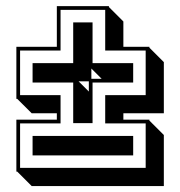

<svg xmlns="http://www.w3.org/2000/svg" viewBox="-20 -590 590 630"><path d="M279.8 -331.5H313.5L279.8 -365.2ZM271.5 -289.6V-323.2H237.8ZM33.7 -197.3H166.5V-218.3H84L36.6 -265.6H33.7V-436.5H166.5V-569.8H337.4V-566.9L384.8 -519.5V-436.5H470.2V-433.6L517.6 -386.2V-218.3H384.8V-197.3H470.2V-194.3L517.6 -147V20.5H84L36.6 -26.9H33.7ZM86.9 -144H417V-80.1H86.9ZM86.9 -382.8H220.2V-516.6H283.7V-382.8H417V-319.3H283.7V-186H220.2V-319.3H86.9ZM45.9 -39.1H458V-185.1H325.2V-277.8H458V-424.3H325.2V-557.6H178.7V-424.3H45.9V-277.8H178.7V-185.1H45.9Z"/></svg>

Font: Gondrin
Style: Regular
Weight: 400
Designer: Peter Wiegel, original typeface by Carl Albert Fahrenwaldt 1901
Foundry: Peter Wiegel
Version: Version 1.000 2010 initial release